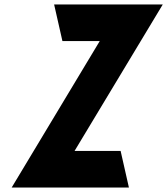

<svg xmlns="http://www.w3.org/2000/svg" viewBox="-20 -845 753 865"><path d="M713.4 -825H223.8L261.2 -660H429.4L32.5 0H560.8L523.4 -165H315.9Z"/></svg>

Font: Blink
Style: WideObl
Weight: 400
Designer: Mew Too
Foundry: Cannot Into Space Fonts
Version: Version 001.000